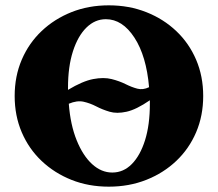

<svg xmlns="http://www.w3.org/2000/svg" viewBox="-20 -690 817 720"><path d="M388 10Q312 10 248 -15.5Q184 -41 136 -86.5Q88 -132 61.5 -194Q35 -256 35 -330Q35 -404 61.5 -466Q88 -528 136 -573.5Q184 -619 248 -644.5Q312 -670 388 -670Q464 -670 528.5 -644.5Q593 -619 641 -573.5Q689 -528 715.5 -466Q742 -404 742 -330Q742 -256 715.5 -194Q689 -132 641 -86.5Q593 -41 528.5 -15.5Q464 10 388 10ZM235 -361Q235 -361 235 -360Q235 -359 235 -353Q290 -386 329.5 -393.5Q369 -401 398.5 -393.5Q428 -386 451 -374.5Q474 -363 495 -357.5Q516 -352 539 -363Q529 -480 484 -549Q439 -618 377 -618Q336 -618 304 -586.5Q272 -555 253.5 -497.5Q235 -440 235 -361ZM401 -43Q443 -43 474.5 -75Q506 -107 524 -164.5Q542 -222 542 -301Q542 -301 542 -302.5Q542 -304 542 -314Q491 -279 454.5 -271Q418 -263 391 -271Q364 -279 341 -291Q318 -303 293.5 -308.5Q269 -314 238 -301Q244 -222 267.5 -164Q291 -106 325.5 -74.5Q360 -43 401 -43Z"/></svg>

Font: Spectral SC ExtraBold
Style: Regular
Weight: 800
Designer: Jean-Baptiste Levee
Foundry: Production Type
Version: Version 2.001